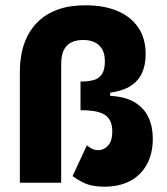

<svg xmlns="http://www.w3.org/2000/svg" viewBox="-20 -690 630 725"><path d="M374 15Q350 15 329.5 11Q309 7 290.5 -2.5Q272 -12 254 -25L308 -141Q316 -135 322.5 -131Q329 -127 335.5 -125Q342 -123 350 -123Q362 -123 372 -128Q382 -133 389.5 -142Q397 -151 400.5 -164Q404 -177 404 -193Q404 -221 394 -237.5Q384 -254 366.5 -261.5Q349 -269 327.5 -271.5Q306 -274 284 -274V-382Q314 -382 334.5 -388Q355 -394 365.5 -411Q376 -428 376 -458Q376 -488 365 -505.5Q354 -523 336 -531Q318 -539 296 -539Q270 -539 254 -532Q238 -525 229 -513.5Q220 -502 216 -488Q212 -474 211.5 -460Q211 -446 211 -434V0H55V-421Q55 -454 61.5 -488.5Q68 -523 84.5 -555.5Q101 -588 129 -613.5Q157 -639 200 -654.5Q243 -670 303 -670Q372 -670 422.5 -649Q473 -628 501.5 -587Q530 -546 530 -485Q530 -445 516.5 -415Q503 -385 474 -366Q445 -347 396 -340V-328Q454 -325 489 -303.5Q524 -282 540.5 -247Q557 -212 557 -166Q557 -110 534.5 -69Q512 -28 471 -6.5Q430 15 374 15Z"/></svg>

Font: Bricolage Grotesque SemiCondensed ExtraBold
Style: Regular
Weight: 800
Width: 4
Designer: Mathieu Triay
Foundry: Atelier Triay
Version: Version 1.001;gftools[0.9.33.dev8+g029e19f]